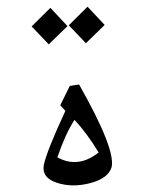

<svg xmlns="http://www.w3.org/2000/svg" viewBox="-20 -543 466 575"><path d="M189 -285.6 216.8 -290Q327.6 -94.7 314 -41.5Q303.7 -8.8 250.2 5.4Q196.8 19.5 150.4 4.4Q104 -10.7 111.3 -49.8Q121.1 -93.3 175.8 -210.9L160.6 -228ZM203.1 -184.1Q175.3 -141.1 151.9 -71.8Q213.9 -37.6 275.4 -86.4Q239.7 -145 203.1 -184.1ZM242.2 -522.9 293.5 -468.3 237.3 -413.6 186 -467.3ZM130.9 -519.5 182.1 -464.8 126 -410.2 74.7 -463.9Z"/></svg>

Font: Amiri Typewriter
Style: Regular
Weight: 400
Monospace: yes
Designer: Khaled Hosny
Version: Version 1.1